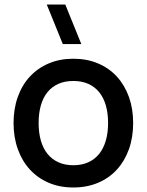

<svg xmlns="http://www.w3.org/2000/svg" viewBox="-20 -815 650 850"><path d="M187 -795H269L340 -620H258ZM304.5 15Q244 15 195.2 -6Q146.5 -27 112 -64.8Q77.5 -102.5 58.8 -155Q40 -207.5 40 -270.5Q40 -333.5 58.8 -386Q77.5 -438.5 112.2 -476Q147 -513.5 195.8 -534.2Q244.5 -555 304.5 -555Q365 -555 414 -534.2Q463 -513.5 497.5 -475.8Q532 -438 550.8 -385.8Q569.5 -333.5 569.5 -270.5Q569.5 -207 550.8 -154.5Q532 -102 497.5 -64.2Q463 -26.5 414 -5.8Q365 15 304.5 15ZM304.5 -83.5Q342 -83.5 370.8 -96.5Q399.5 -109.5 419 -133.8Q438.5 -158 448.5 -192.8Q458.5 -227.5 458.5 -270.5Q458.5 -314 448.5 -348.5Q438.5 -383 419 -407Q399.5 -431 370.8 -443.8Q342 -456.5 304.5 -456.5Q266.5 -456.5 237.8 -443.5Q209 -430.5 189.8 -406.5Q170.5 -382.5 160.8 -348Q151 -313.5 151 -270.5Q151 -227 161 -192.2Q171 -157.5 190.5 -133.5Q210 -109.5 238.8 -96.5Q267.5 -83.5 304.5 -83.5Z"/></svg>

Font: Vela Sans SemBd
Style: Regular
Weight: 600
Designer: Principal design: Mikhail Sharanda - project Manrope.
Design modification: Ravid Balaliev
Foundry: Mikhail Sharanda
Version: Version 1.001